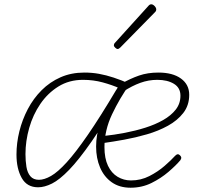

<svg xmlns="http://www.w3.org/2000/svg" viewBox="-20 -858 933 897"><path d="M57 -136Q57 -190 70.5 -244.5Q84 -299 110 -348.5Q136 -398 174.5 -436.5Q213 -475 263 -497Q313 -519 374 -519Q410 -519 443 -513Q476 -507 511 -495.5Q546 -484 587 -466Q539 -399 503.5 -324Q468 -249 468 -171Q468 -118 484.5 -83.5Q501 -49 529.5 -32Q558 -15 592 -15Q638 -15 678 -35.5Q718 -56 749 -83Q780 -110 798 -130Q805 -137 810 -137.5Q815 -138 820 -133Q825 -129 826.5 -123.5Q828 -118 823 -110Q802 -85 767 -55Q732 -25 687.5 -3Q643 19 590 19Q538 19 502 -6.5Q466 -32 447.5 -75.5Q429 -119 429 -173Q429 -227 447 -280.5Q465 -334 491 -382Q517 -430 540 -465V-445Q504 -461 460 -473Q416 -485 368 -485Q303 -485 253 -454Q203 -423 168.5 -372.5Q134 -322 116.5 -260.5Q99 -199 99 -138Q99 -106 103.5 -78.5Q108 -51 122 -34.5Q136 -18 162 -18Q187 -18 218.5 -36Q250 -54 291.5 -99.5Q333 -145 390 -227.5Q447 -310 523 -438L547 -421Q468 -283 408 -197Q348 -111 303 -64.5Q258 -18 223 -0.5Q188 17 158 17Q106 17 81.5 -26.5Q57 -70 57 -136ZM864 -415Q864 -366 836.5 -330.5Q809 -295 764.5 -270.5Q720 -246 666.5 -230.5Q613 -215 560.5 -205.5Q508 -196 465 -190L467 -223Q514 -228 563.5 -237.5Q613 -247 659 -261.5Q705 -276 742 -297Q779 -318 801 -346Q823 -374 823 -411Q823 -448 792.5 -466.5Q762 -485 715 -485Q674 -485 635.5 -471Q597 -457 557 -431L545 -466Q589 -491 629.5 -505Q670 -519 720 -519Q787 -519 825.5 -491Q864 -463 864 -415ZM529 -629Q525 -629 518.5 -635Q512 -641 512 -646Q512 -649 513 -652Q514 -655 518 -659L672 -829Q676 -834 679.5 -836Q683 -838 687 -838Q692 -838 697.5 -834Q703 -830 706.5 -824.5Q710 -819 710 -814Q710 -811 709 -808Q708 -805 704 -801L542 -636Q535 -629 529 -629Z"/></svg>

Font: Playwrite US Trad Thin
Style: Regular
Weight: 250
Designer: Veronika Burian, José Scaglione
Foundry: TypeTogether
Version: Version 1.003